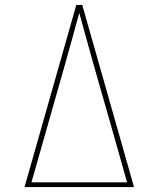

<svg xmlns="http://www.w3.org/2000/svg" viewBox="-20 -755 640 775"><path d="M79 0 288 -735H312L521 0ZM107 -19H493L429 -245L359 -490Q344 -543 329.5 -596Q315 -649 300 -703Q285 -649 270.5 -596Q256 -543 241 -490Z"/></svg>

Font: Zed Sans Thin Extended
Style: Regular
Weight: 100
Width: 7
Designer: Belleve Invis
Foundry: Belleve Invis
Version: Version 1.0.0; ttfautohint (v1.8.4)